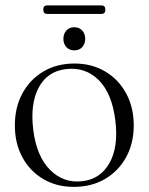

<svg xmlns="http://www.w3.org/2000/svg" viewBox="-20 -700 565 730"><path d="M263.5 -458.5Q328.5 -458.5 379.5 -428.5Q430.5 -398.5 459.5 -345.2Q488.5 -292 488.5 -223Q488.5 -154.5 459.2 -101.8Q430 -49 378.8 -19.2Q327.5 10.5 260.5 10.5Q195 10.5 144.5 -19.2Q94 -49 65.2 -101.8Q36.5 -154.5 36.5 -223.5Q36.5 -292 65.2 -345Q94 -398 145 -428.2Q196 -458.5 263.5 -458.5ZM292 -11Q361.5 -18.5 396.2 -80Q431 -141.5 418.5 -242Q406 -344.5 355.8 -395Q305.5 -445.5 233 -437.5Q161 -430 127.5 -367.8Q94 -305.5 106.5 -206Q119 -106 170 -54.5Q221 -3 292 -11ZM262.5 -508.5Q243.5 -508.5 232.2 -521Q221 -533.5 221 -552.5Q221 -571 232.2 -583.8Q243.5 -596.5 262.5 -596.5Q281.5 -596.5 292.8 -583.8Q304 -571 304 -552.5Q304 -533.5 292.8 -521Q281.5 -508.5 262.5 -508.5ZM144.5 -663.5Q144.5 -679.5 159.5 -679.5H365.5Q380.5 -679.5 380.5 -663.5Q380.5 -647 365.5 -647H159.5Q144.5 -647 144.5 -663.5Z"/></svg>

Font: Fraunces 72pt Light
Style: Regular
Weight: 300
Version: Version 1.000;[0bf87f6ff]